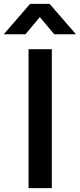

<svg xmlns="http://www.w3.org/2000/svg" viewBox="-68 -975 414 995"><path d="M64 -797.5H-48.5L88 -955H189L325.5 -797.5H213L138.5 -886.5ZM80 0V-720H200.5V0Z"/></svg>

Font: Vortex Mix
Style: Bold
Weight: 700
Designer: Mikhail Sharanda
Foundry: Mikhail Sharanda
Version: Version 4.504;Glyphs 3.1.2 (3151)